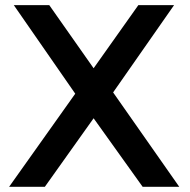

<svg xmlns="http://www.w3.org/2000/svg" viewBox="-20 -720 732 740"><path d="M15.1 0 270 -358.9 33.2 -700.2H169.9L340.8 -457L513.2 -700.2H650.9L416 -363.8L670.9 0H529.8L340.8 -264.2L152.8 0Z"/></svg>

Font: TruenoRg
Style: Book
Weight: 400
Designer: Julieta Ulanovsky
Foundry: Julieta Ulanovsky
Version: Version 3.001b